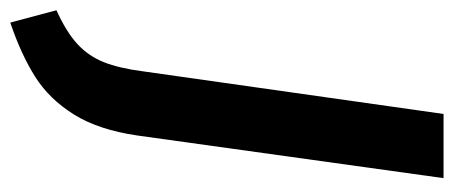

<svg xmlns="http://www.w3.org/2000/svg" viewBox="-327 -456 884 374"><g transform="rotate(90 115.0 -269.0)"><path d="M192 -95Q181 -19 151 29Q121 77 77.5 104.5Q34 132 -28 153L-52 63Q-10 44 13.5 22.5Q37 1 49 -29Q61 -59 67 -106L150 -691H275Z"/></g></svg>

Font: Fira Sans Condensed Medium
Style: Italic
Weight: 500
Width: 3
Italic angle: -8°
Designer: bBox Type GmbH & Carrois Corporate GbR & Edenspiekermann AG
Foundry: bBox Type GmbH & Carrois Corporate GbR & Edenspiekermann AG
Version: Version 4.301